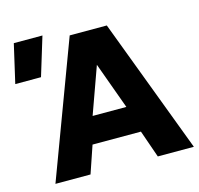

<svg xmlns="http://www.w3.org/2000/svg" viewBox="-168 -849 998 962"><g transform="rotate(-15 331.0 -367.5)"><path d="M3.5 0 265 -700H457.5L721.5 0H534.5L485 -142H234L185.5 0ZM271.5 -280.5H446.5L358.5 -522.5ZM-61.5 -535 -15.5 -735H133L72 -535Z"/></g></svg>

Font: Geologica Roman
Style: Bold
Weight: 700
Designer: Sindre Bremnes, Frode Helland
Foundry: Monokrom Skriftforlag AS
Version: Version 1.010;gftools[0.9.28]